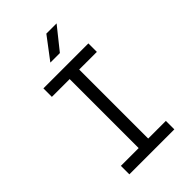

<svg xmlns="http://www.w3.org/2000/svg" viewBox="-276 -1051 1153 1153"><g transform="rotate(-45 300.0 -475.0)"><path d="M109 0V-72H260V-658H109V-730H491V-658H341V-72H491V0ZM248 -810 354 -950H441L329 -810Z"/></g></svg>

Font: Tiny Light
Style: Regular
Weight: 300
Monospace: yes
Designer: Philipp Nurullin, Konstantin Bulenkov
Foundry: JetBrains
Version: Version 2.251; ttfautohint (v1.8.4.7-5d5b)